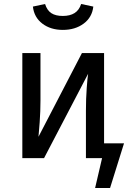

<svg xmlns="http://www.w3.org/2000/svg" viewBox="-20 -793 642 963"><path d="M145 -760 206 -773Q216 -741 237.5 -727Q259 -713 295 -713Q331 -713 354 -727.5Q377 -742 387 -773L448 -760Q442 -706 399.5 -674.5Q357 -643 295 -643Q234 -643 192.5 -674.5Q151 -706 145 -760ZM602 -74 532 150H457L492 0H411V-238Q411 -298 415 -352Q419 -406 422 -423L201 0H92V-527H183V-289Q183 -236 179 -179.5Q175 -123 173 -107L391 -527H502V-74Z"/></svg>

Font: Fira Sans
Style: Regular
Weight: 400
Designer: bBox Type GmbH & Carrois Corporate GbR & Edenspiekermann AG
Foundry: bBox Type GmbH & Carrois Corporate GbR & Edenspiekermann AG
Version: Version 4.301